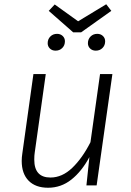

<svg xmlns="http://www.w3.org/2000/svg" viewBox="-20 -871 617 902"><path d="M82 -115Q82 -132 85 -151L137 -523H195L143 -153Q141 -141 141 -121Q141 -37 217 -37Q272 -37 319.5 -82.5Q367 -128 405 -203L450 -523H508L434 0H386L400 -133Q364 -66 315.5 -27.5Q267 11 206 11Q147 11 114.5 -22Q82 -55 82 -115ZM503 -820 361 -719H324L209 -820L237 -850L347 -771L479 -851ZM204 -668Q204 -687 216.5 -699.5Q229 -712 248 -712Q264 -712 274.5 -702Q285 -692 285 -677Q285 -658 272.5 -645.5Q260 -633 241 -633Q225 -633 214.5 -643Q204 -653 204 -668ZM393 -668Q393 -687 405.5 -699.5Q418 -712 437 -712Q453 -712 463.5 -702Q474 -692 474 -677Q474 -658 461.5 -645.5Q449 -633 430 -633Q414 -633 403.5 -643Q393 -653 393 -668Z"/></svg>

Font: Fira Sans Light
Style: Italic
Weight: 300
Italic angle: -8°
Designer: bBox Type GmbH & Carrois Corporate GbR & Edenspiekermann AG
Foundry: bBox Type GmbH & Carrois Corporate GbR & Edenspiekermann AG
Version: Version 4.301